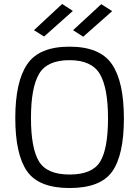

<svg xmlns="http://www.w3.org/2000/svg" viewBox="-20 -937 700 967"><path d="M136 -343Q136 -191 176 -124.5Q216 -58 330.5 -58Q445 -58 484.5 -123Q524 -188 524 -341Q524 -494 483 -564Q442 -634 329.5 -634Q217 -634 176.5 -564.5Q136 -495 136 -343ZM604 -341Q604 -156 545 -73Q486 10 330.5 10Q175 10 116 -75Q57 -160 57 -342.5Q57 -525 117 -613.5Q177 -702 330 -702Q483 -702 543.5 -614Q604 -526 604 -341ZM348 -785 490 -916 545 -881 399 -752ZM151 -785 293 -917 347 -882 202 -753Z"/></svg>

Font: Titillium Web
Style: Regular
Weight: 400
Version: Version 1.001;PS 57.000;hotconv 1.0.70;makeotf.lib2.5.55311